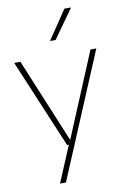

<svg xmlns="http://www.w3.org/2000/svg" viewBox="-108 -870 749 1151"><g transform="rotate(-10 266.0 -294.0)"><path d="M243 0 16 -540H54L266.5 -27L480.5 -540H516L197 220H161L253.5 0ZM250 -632 369 -808H409.5L284 -632Z"/></g></svg>

Font: Encode Sans Semi Expanded Thin
Style: Regular
Weight: 100
Width: 6
Designer: Multiple Designers
Foundry: Impallari Type
Version: Version 3.000; ttfautohint (v1.8.3) -l 8 -r 50 -G 200 -x 14 